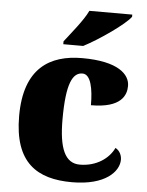

<svg xmlns="http://www.w3.org/2000/svg" viewBox="-54 -810 662 865"><g transform="rotate(5 276.5 -378.0)"><path d="M211 -619V-606H301C371 -642 484 -721 509 -756V-766H315C294 -721 240 -657 211 -619ZM304 10C455 10 515 -57 515 -110C515 -128 507 -150 486 -161C463 -112 407 -72 332 -72C265 -72 237 -138 237 -268C237 -433 265 -482 309 -482C347 -482 359 -416 359 -343C497 -343 518 -403 518 -444C518 -496 465 -551 302 -551C156 -551 41 -484 41 -267C41 -55 146 10 304 10Z"/></g></svg>

Font: Noto Serif Gurmukhi Black
Style: Regular
Weight: 900
Designer: Vaibhav Singh and the Monotype Design Team
Foundry: Monotype Imaging Inc.
Version: Version 2.004